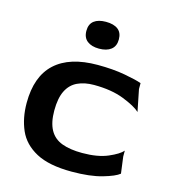

<svg xmlns="http://www.w3.org/2000/svg" viewBox="-103 -756 763 851"><g transform="rotate(15 278.5 -330.5)"><path d="M303 10Q199 10 139.5 -22Q80 -54 56 -109Q32 -164 32 -233Q32 -355 98.5 -416Q165 -477 293 -477Q363 -477 418 -467Q473 -457 497 -448V-421L517 -321Q495 -342 438 -364.5Q381 -387 300 -387Q257 -387 225 -372Q193 -357 176 -323Q159 -289 159 -232Q159 -177 177.5 -143.5Q196 -110 233.5 -96Q271 -82 327 -82Q398 -82 444.5 -102Q491 -122 507 -141V-114L517 -38Q498 -22 442.5 -6Q387 10 303 10ZM279 -548Q245 -548 225 -563.5Q205 -579 205 -610Q205 -641 224.5 -656Q244 -671 279 -671Q315 -671 334.5 -656Q354 -641 354 -610Q354 -579 334 -563.5Q314 -548 279 -548Z"/></g></svg>

Font: Red Rose SemiBold
Style: Regular
Weight: 600
Designer: Jaikishan Patel
Version: Version 2.000